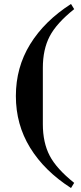

<svg xmlns="http://www.w3.org/2000/svg" viewBox="-20 -750 410 968"><path d="M60 -266C60 -170 84 -83 132 -5C180 73 248.7 140.7 338 198L354 172C294.7 124.7 253.5 79 230.5 35C207.5 -9 196 -62 196 -124V-408C196 -470 207.5 -523 230.5 -567C253.5 -611 294.7 -656.7 354 -704L338 -730C248.7 -672.7 180 -605 132 -527C84 -449 60 -362 60 -266Z"/></svg>

Font: Km Standard TT
Style: Bold
Weight: 700
Designer: Alexey Kryukov <alexios@thessalonica.org.ru>
Version: Version 2.0.2